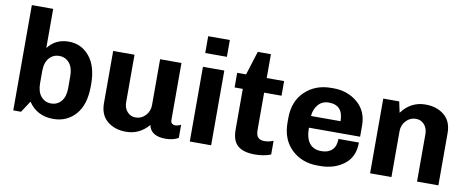

<svg xmlns="http://www.w3.org/2000/svg" viewBox="-63 -1001 3164 1293"><g transform="rotate(10 1518.5 -355.0)"><path d="M355 -521Q441 -521 496.5 -454Q552 -387 552 -264V-253Q552 -124 492.5 -57Q433 10 340 10Q229 10 170 -78L119 0H66V-720H212V-452Q264 -521 355 -521ZM212 -294V-211Q212 -153 239 -121.5Q266 -90 308 -90Q350 -90 377 -121.5Q404 -153 404 -211V-294Q404 -352 377 -383.5Q350 -415 308 -415Q266 -415 239 -383.5Q212 -352 212 -294Z M805 -511V-186Q805 -147 827.5 -121.5Q850 -96 885 -96Q924 -96 952 -125.5Q980 -155 980 -197V-511H1126V-120Q1126 -105 1135 -97.5Q1144 -90 1155 -90Q1174 -90 1196 -101V-11Q1159 10 1108 10Q1008 10 992 -63Q929 10 838 10Q760 10 709.5 -32Q659 -74 659 -154V-511Z M1420 -720V-605H1272V-720ZM1273 -511H1419V0H1273Z M1619 -674H1709V-511H1828V-411H1709V-158Q1709 -118 1724.5 -104Q1740 -90 1766 -90Q1798 -90 1828 -103V-9Q1781 10 1718 10Q1641 10 1602 -23Q1563 -56 1563 -133V-411H1507V-511H1568Z M2165 -521Q2261 -521 2329 -463.5Q2397 -406 2397 -307V-231H2047Q2047 -90 2157 -90Q2203 -90 2229.5 -115.5Q2256 -141 2256 -191H2396Q2396 -92 2329 -41Q2262 10 2165 10H2149Q2040 10 1969.5 -57.5Q1899 -125 1899 -241V-270Q1899 -386 1970 -453.5Q2041 -521 2149 -521ZM2150 -421Q2106 -421 2078.5 -390Q2051 -359 2047 -311H2249Q2249 -421 2150 -421Z M2794 -521Q2872 -521 2922.5 -479Q2973 -437 2973 -357V0H2827V-325Q2827 -364 2804.5 -389.5Q2782 -415 2747 -415Q2708 -415 2680 -385.5Q2652 -356 2652 -314V0H2506V-511H2615L2631 -436Q2694 -521 2794 -521Z"/></g></svg>

Font: Chivo
Style: Bold
Weight: 700
Designer: Hector Gatti
Foundry: Omnibus-Type
Version: Version 1.007;PS 001.007;hotconv 1.0.88;makeotf.lib2.5.64775